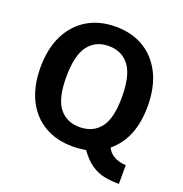

<svg xmlns="http://www.w3.org/2000/svg" viewBox="-149 -865 1070 1120"><g transform="rotate(20 386.5 -305.0)"><path d="M710.5 123Q663.5 123 621.2 115Q579 107 540 81.2Q501 55.5 463.5 3Q438.5 6.5 419.8 8.2Q401 10 381 10Q279.5 10 204.8 -34.2Q130 -78.5 89 -161.2Q48 -244 48 -360Q48 -476 89.2 -559.5Q130.5 -643 205.2 -688Q280 -733 381 -733Q482.5 -733 557 -688Q631.5 -643 672.5 -559.5Q713.5 -476 713.5 -360Q713.5 -261 683.8 -186Q654 -111 593 -60.5Q605 -30.5 637.8 -12.5Q670.5 5.5 710.5 6ZM381 -110Q463 -110 508.5 -167.8Q554 -225.5 554 -358.5Q554 -493 508.5 -553Q463 -613 381 -613Q299.5 -613 254 -552.8Q208.5 -492.5 208.5 -358Q208.5 -225.5 254 -167.8Q299.5 -110 381 -110Z"/></g></svg>

Font: Public Sans Thin
Style: Bold
Weight: 700
Version: Version 2.001